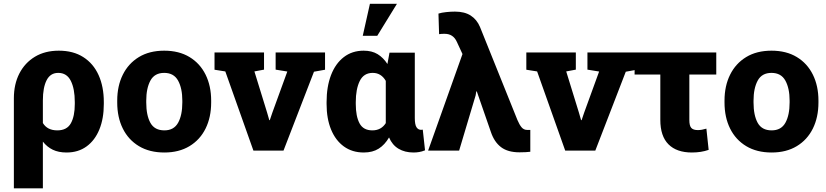

<svg xmlns="http://www.w3.org/2000/svg" viewBox="-20 -811 4451 1034"><path d="M54.7 203.1V-281.7Q54.7 -357.4 84.2 -415Q113.8 -472.7 168 -505.4Q222.2 -538.1 296.9 -538.1Q374.5 -538.1 428.7 -503.4Q482.9 -468.8 511 -406.5Q539.1 -344.2 539.1 -261.2V-251Q539.1 -172.4 515.1 -113.8Q491.2 -55.2 446.3 -22.5Q401.4 10.3 338.4 10.3Q295.4 10.3 264.4 -4.6Q233.4 -19.5 210.9 -48.3V203.1ZM288.6 -108.9Q340.3 -108.9 361.6 -147Q382.8 -185.1 382.8 -251V-261.2Q382.8 -333 361.3 -375.7Q339.8 -418.5 293.5 -418.5Q251.5 -418.5 231.2 -379.2Q210.9 -339.8 210.9 -270.5V-148.4Q234.9 -108.9 288.6 -108.9Z M865.2 10.3Q785.2 10.3 728.3 -23.9Q671.4 -58.1 641.4 -118.7Q611.3 -179.2 611.3 -259.3V-269Q611.3 -348.1 641.4 -408.7Q671.4 -469.2 728 -503.7Q784.7 -538.1 864.3 -538.1Q943.8 -538.1 1000.5 -503.9Q1057.1 -469.7 1087.2 -408.9Q1117.2 -348.1 1117.2 -269V-259.3Q1117.2 -179.7 1087.2 -118.9Q1057.1 -58.1 1000.5 -23.9Q943.8 10.3 865.2 10.3ZM865.2 -108.9Q916.5 -108.9 939.2 -149.9Q961.9 -190.9 961.9 -259.3V-269Q961.9 -335.4 939 -377Q916 -418.5 864.3 -418.5Q812.5 -418.5 790 -377Q767.6 -335.4 767.6 -269V-259.3Q767.6 -189.9 790 -149.4Q812.5 -108.9 865.2 -108.9Z M1344.7 0 1193.4 -426.3 1135.3 -435.5V-528.3H1401.9V-436L1350.1 -426.3L1418.5 -204.6L1430.2 -164.1H1433.1L1446.8 -204.6L1527.3 -425.8L1464.4 -436V-528.3H1730.5V-435.5L1670.9 -424.8L1506.8 0Z M1939 10.3Q1877 10.3 1832 -22.2Q1787.1 -54.7 1762.9 -113.5Q1738.8 -172.4 1738.8 -251V-261.2Q1738.8 -344.2 1762.7 -406.5Q1786.6 -468.8 1831.5 -503.4Q1876.5 -538.1 1938.5 -538.1Q1982.9 -538.1 2013.7 -519.3Q2044.4 -500.5 2066.4 -466.3L2077.6 -527.3H2213.9V-175.3Q2213.9 -140.1 2222.9 -126Q2231.9 -111.8 2247.6 -111.8Q2253.4 -111.8 2256.8 -112.8L2269 -1.5Q2252 5.4 2237.1 7.8Q2222.2 10.3 2207 10.3Q2160.2 10.3 2126.2 -10Q2092.3 -30.3 2075.2 -70.8Q2052.2 -31.2 2019.5 -10.5Q1986.8 10.3 1939 10.3ZM1985.4 -108.9Q2032.7 -108.9 2057.6 -147.9V-375.5Q2032.7 -418.5 1987.3 -418.5Q1939 -418.5 1917.5 -375Q1896 -331.5 1896 -261.2V-251Q1896 -184.6 1916.3 -146.7Q1936.5 -108.9 1985.4 -108.9ZM1933.6 -618.2 1972.2 -790.5H2117.7L2011.7 -618.2Z M2777.8 9.3Q2714.8 9.3 2678.2 -18.6Q2641.6 -46.4 2623.5 -100.6L2547.9 -318.4L2544.9 -318.8L2541.5 -297.4L2452.6 0H2285.6L2470.7 -520L2440.4 -585.4Q2420.9 -628.9 2375 -628.9Q2365.2 -628.9 2359.1 -628.7Q2353 -628.4 2344.7 -627L2341.3 -737.8Q2357.9 -743.2 2382.8 -745.8Q2407.7 -748.5 2430.2 -748.5Q2481.9 -748.5 2514.9 -727.3Q2547.9 -706.1 2564.9 -666L2766.6 -164.6Q2777.3 -139.2 2789.1 -125.2Q2800.8 -111.3 2819.3 -111.3Q2824.7 -111.3 2828.1 -111.1Q2831.5 -110.8 2835.9 -111.3V6.3Q2824.2 7.8 2810.3 8.5Q2796.4 9.3 2777.8 9.3Z M3023.9 0 2872.6 -426.3 2814.5 -435.5V-528.3H3081.1V-436L3029.3 -426.3L3097.7 -204.6L3109.4 -164.1H3112.3L3126 -204.6L3206.5 -425.8L3143.6 -436V-528.3H3409.7V-435.5L3350.1 -424.8L3186 0Z M3706.1 10.3Q3624 10.3 3580.1 -33.7Q3536.1 -77.6 3536.1 -165.5V-409.7H3397.5L3398.4 -528.3H3837.4V-409.7H3692.4V-164.6Q3692.4 -133.8 3702.9 -122.1Q3713.4 -110.4 3738.3 -110.4Q3758.8 -110.4 3784.2 -118.2L3796.4 -3.9Q3756.3 10.3 3706.1 10.3Z M4135.7 10.3Q4055.7 10.3 3998.8 -23.9Q3941.9 -58.1 3911.9 -118.7Q3881.8 -179.2 3881.8 -259.3V-269Q3881.8 -348.1 3911.9 -408.7Q3941.9 -469.2 3998.5 -503.7Q4055.2 -538.1 4134.8 -538.1Q4214.4 -538.1 4271 -503.9Q4327.6 -469.7 4357.7 -408.9Q4387.7 -348.1 4387.7 -269V-259.3Q4387.7 -179.7 4357.7 -118.9Q4327.6 -58.1 4271 -23.9Q4214.4 10.3 4135.7 10.3ZM4135.7 -108.9Q4187 -108.9 4209.7 -149.9Q4232.4 -190.9 4232.4 -259.3V-269Q4232.4 -335.4 4209.5 -377Q4186.5 -418.5 4134.8 -418.5Q4083 -418.5 4060.5 -377Q4038.1 -335.4 4038.1 -269V-259.3Q4038.1 -189.9 4060.5 -149.4Q4083 -108.9 4135.7 -108.9Z"/></svg>

Font: Roboto Slab ExtraBold
Style: Regular
Weight: 800
Designer: Google
Version: Version 2.001; ttfautohint (v1.8.3)